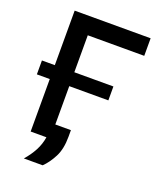

<svg xmlns="http://www.w3.org/2000/svg" viewBox="-156 -812 895 1064"><g transform="rotate(20 291.5 -280.0)"><path d="M113.5 153Q145 117 164.8 79.5Q184.5 42 191 0H98V-309.5H22V-391.5H98V-713H546V-609.5H213V-391.5H443.5V-309.5H213V-83.5H305V-44.5Q305 27.5 280.5 75Q256 122.5 224.5 153Z"/></g></svg>

Font: Heraclito Medium
Style: Regular
Weight: 500
Designer: Kostas Bartsokas (font) & Cristiano Sobral (main changes)
Foundry: Kostas Bartsokas (font) & Cristiano Sobral (main changes)
Version: Version 1.00;July 8, 2020;FontCreator 13.0.0.2655 64-bit